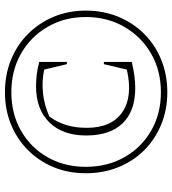

<svg xmlns="http://www.w3.org/2000/svg" viewBox="20 -711 698 778"><g transform="rotate(-90 369.0 -322.0)"><path d="M384 7Q314 7 254 -17.5Q194 -42 149.5 -86.5Q105 -131 80.5 -191.5Q56 -252 56 -323Q56 -394 80.5 -453.5Q105 -513 149.5 -557.5Q194 -602 254 -626.5Q314 -651 384 -651Q455 -651 515.5 -626.5Q576 -602 620.5 -557.5Q665 -513 690 -453.5Q715 -394 715 -323Q715 -252 690 -191.5Q665 -131 620.5 -86.5Q576 -42 515.5 -17.5Q455 7 384 7ZM384 -19Q472 -19 540.5 -58.5Q609 -98 649 -167Q689 -236 689 -323Q689 -410 649 -478.5Q609 -547 540.5 -586Q472 -625 384 -625Q297 -625 228.5 -586Q160 -547 121 -478.5Q82 -410 82 -323Q82 -236 121 -167Q160 -98 228.5 -58.5Q297 -19 384 -19ZM401 -123Q308 -123 258.5 -174Q209 -225 209 -322Q209 -417 262 -471Q315 -525 409 -525Q432 -525 457 -522Q482 -519 507 -512V-400H498L476 -492Q378 -512 286 -471Q240 -410 240 -320Q240 -219 303.5 -175.5Q367 -132 476 -157L498 -250H507V-137Q449 -123 401 -123Z"/></g></svg>

Font: Piazzolla SC Thin
Style: Italic
Weight: 100
Italic angle: -11.3°
Designer: Juan Pablo del Peral
Foundry: Huerta Tipografica
Version: Version 1.330